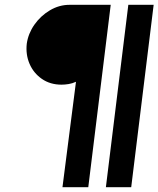

<svg xmlns="http://www.w3.org/2000/svg" viewBox="-20 -720 657 796"><path d="M239 56 295 -381Q280 -374 264.5 -371.5Q249 -369 235 -369Q188 -369 153.5 -393Q119 -417 102.5 -455.5Q86 -494 91 -539Q97 -581 122.5 -617.5Q148 -654 186.5 -677Q225 -700 268 -700H439L346 56ZM419 56 512 -700H617L524 56Z"/></svg>

Font: Kulim Park
Style: Bold Italic
Weight: 700
Italic angle: -8°
Designer: Noponies / Dale Sattler
Foundry: Noponies
Version: Version 1.000; ttfautohint (v1.8.3)